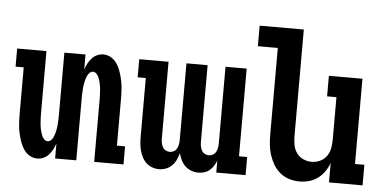

<svg xmlns="http://www.w3.org/2000/svg" viewBox="-51 -834 1901 940"><g transform="rotate(5 900.0 -363.5)"><path d="M161 8Q144 8 128.5 0.5Q113 -7 102 -19.5Q91 -32 84 -47Q77 -62 72 -78Q67 -94 63.5 -110.5Q60 -127 58.5 -143.5Q57 -160 56.5 -176.5Q56 -193 56 -210V-431H16V-520H160V-210Q160 -201 160.5 -192Q161 -183 161.5 -173.5Q162 -164 163 -155Q164 -146 166 -137Q168 -128 170.5 -119.5Q173 -111 177 -102.5Q181 -94 188 -87.5Q195 -81 204 -81Q213 -81 220 -87.5Q227 -94 231 -102.5Q235 -111 237.5 -119.5Q240 -128 242 -137Q244 -146 245 -155Q246 -164 246.5 -173.5Q247 -183 247.5 -192Q248 -201 248 -210V-520H352V-446Q357 -462 364.5 -476Q372 -490 382.5 -502Q393 -514 408 -521Q423 -528 439 -528Q456 -528 471.5 -520.5Q487 -513 498 -500.5Q509 -488 516 -473Q523 -458 528 -442Q533 -426 536.5 -409.5Q540 -393 541.5 -376.5Q543 -360 543.5 -343.5Q544 -327 544 -310V-89H584V0H440V-310Q440 -319 439.5 -328Q439 -337 438.5 -346.5Q438 -356 437 -365Q436 -374 434 -383Q432 -392 429.5 -400.5Q427 -409 423 -417.5Q419 -426 412 -432.5Q405 -439 396 -439Q387 -439 380 -432.5Q373 -426 369 -417.5Q365 -409 362.5 -400.5Q360 -392 358 -383Q356 -374 355 -365Q354 -356 353.5 -346.5Q353 -337 352.5 -328Q352 -319 352 -310V0H248V-74Q243 -58 235.5 -44Q228 -30 217.5 -18Q207 -6 192 1Q177 8 161 8Z M759 8Q742 8 725.5 2Q709 -4 696.5 -15.5Q684 -27 676 -42.5Q668 -58 663.5 -74.5Q659 -91 657.5 -108.5Q656 -126 656 -143V-431H616V-520H760V-143Q760 -132 762 -121.5Q764 -111 769 -101.5Q774 -92 783.5 -86.5Q793 -81 804 -81Q815 -81 824.5 -86.5Q834 -92 839 -101.5Q844 -111 846 -121.5Q848 -132 848 -143V-520H952V-143Q952 -132 954 -121.5Q956 -111 961 -101.5Q966 -92 975.5 -86.5Q985 -81 996 -81Q1007 -81 1016.5 -86.5Q1026 -92 1031 -101.5Q1036 -111 1038 -121.5Q1040 -132 1040 -143V-520H1144V-89H1184V0H1040V-58Q1034 -44 1026 -31.5Q1018 -19 1006.5 -9.5Q995 0 980.5 4Q966 8 951 8Q934 8 917 1.5Q900 -5 887 -17.5Q874 -30 866.5 -46Q859 -62 854 -79Q850 -62 842.5 -46Q835 -30 822.5 -17.5Q810 -5 793.5 1.5Q777 8 759 8Z M1450 8Q1424 8 1399 0.5Q1374 -7 1354 -23.5Q1334 -40 1321 -62Q1308 -84 1300 -108.5Q1292 -133 1289.5 -158.5Q1287 -184 1287 -210V-634H1189V-735H1406V-210Q1406 -189 1410 -167.5Q1414 -146 1426.5 -128.5Q1439 -111 1459 -102Q1479 -93 1500 -93Q1521 -93 1541 -102Q1561 -111 1573.5 -128.5Q1586 -146 1590 -167.5Q1594 -189 1594 -210V-419H1548V-520H1713V-101H1759V0H1594V-96Q1586 -73 1572 -53Q1558 -33 1539 -19Q1520 -5 1496.5 1.5Q1473 8 1450 8Z"/></g></svg>

Font: Iosevka HT Extended
Style: Bold
Weight: 700
Width: 7
Monospace: yes
Designer: Belleve Invis
Foundry: Belleve Invis
Version: Version 32.3.0; ttfautohint (v1.8.4)